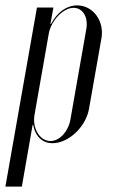

<svg xmlns="http://www.w3.org/2000/svg" viewBox="-64 -523 432 712"><path d="M134 -495H73L-44 169H17L57 -60H59C67 -16 94 8 131 8C190 8 254 -52 266 -119L312 -380C324 -445 281 -503 222 -503C184 -503 149 -479 125 -434H123ZM64 -97 117 -399C126 -447 170 -494 209 -494C243 -494 264 -459 256 -415L197 -79C189 -35 157 0 123 0C84 0 55 -47 64 -97Z"/></svg>

Font: Moniqa Ita Display
Style: Italic
Weight: 400
Italic angle: -10°
Designer: Rajesh Rajput
Foundry: Rajesh Rajput
Version: Version 1.000